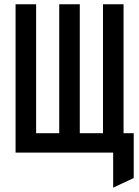

<svg xmlns="http://www.w3.org/2000/svg" viewBox="-20 -720 656 906"><path d="M514 165.5V0H478.5V-91.5H611V120ZM53.5 0V-700H150.5V-91.5H259.5V-700H356.5V-91.5H466V-700H563V0Z"/></svg>

Font: Overpass Mono SemiBold
Style: Regular
Weight: 600
Monospace: yes
Designer: Delve Withrington, Dave Bailey
Foundry: Delve Fonts LLC
Version: Version 4.000